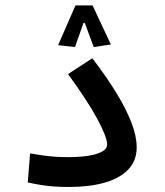

<svg xmlns="http://www.w3.org/2000/svg" viewBox="-20 -707 626 729"><path d="M242.2 2.9Q212.4 2.9 187 1.2Q161.6 -0.5 137.2 -4.4Q112.8 -8.3 85.4 -14.2L94.2 -124.5Q122.6 -119.6 145.5 -116.5Q168.5 -113.3 191.2 -111.8Q213.9 -110.4 242.2 -110.4Q278.3 -110.4 311.5 -115Q344.7 -119.6 365.7 -130.4Q386.7 -141.1 386.7 -158.7Q386.7 -186 349.9 -254.6Q313 -323.2 238.3 -425.8L330.6 -485.8Q383.3 -417 420.9 -355.7Q458.5 -294.4 478.8 -242.2Q499 -189.9 499 -147.5Q499 -97.2 467.3 -63.7Q435.5 -30.3 377.9 -13.7Q320.3 2.9 242.2 2.9ZM331.5 -686.5 400.9 -538.1 335.9 -528.3 301.8 -620.1H293.9L280.8 -652.3H308.6L264.6 -528.3L200.7 -535.6L266.6 -686.5Z"/></svg>

Font: Cascadia Code Medium
Style: Regular
Weight: 500
Monospace: yes
Designer: Aaron Bell
Foundry: Saja Typeworks
Version: Version 2407.024